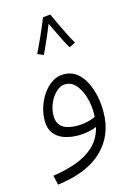

<svg xmlns="http://www.w3.org/2000/svg" viewBox="-131 -719 716 1017"><g transform="rotate(-15 227.0 -210.5)"><path d="M57 230 45 178Q115 168 173.5 147Q232 126 273 88Q314 50 330 -13Q309 -4 283 1Q257 6 229 6Q187 6 152 -6Q117 -18 96.5 -45Q76 -72 76 -117Q76 -153 88 -190Q100 -227 121.5 -258Q143 -289 172 -308Q201 -327 236 -327Q286 -327 320 -292.5Q354 -258 371.5 -202Q389 -146 389 -82Q389 46 305.5 127.5Q222 209 57 230ZM128 -129Q128 -85 156 -65Q184 -45 238 -45Q266 -45 292 -51Q318 -57 337 -66Q338 -76 338 -86Q338 -132 325.5 -175Q313 -218 289 -246Q265 -274 230 -274Q204 -274 180.5 -252Q157 -230 142.5 -197Q128 -164 128 -129ZM209 -647 250 -651Q259 -631 275 -597Q291 -563 308 -529Q325 -495 338 -474L305 -457Q297 -468 283 -495Q269 -522 254.5 -552.5Q240 -583 229 -606Q218 -578 204 -546Q190 -514 178 -487.5Q166 -461 162 -453L129 -467Q134 -477 145 -500Q156 -523 168.5 -551Q181 -579 192 -605Q203 -631 209 -647Z"/></g></svg>

Font: Noto Sans Arabic UI Lt
Style: Regular
Weight: 300
Designer: Monotype Design Team, Nadine Chahine and Nizar Qandah
Foundry: Monotype Imaging Inc.
Version: Version 2.010; ttfautohint (v1.8.4.7-5d5b)